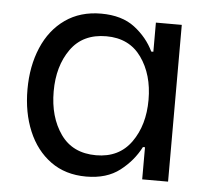

<svg xmlns="http://www.w3.org/2000/svg" viewBox="-44 -589 709 643"><g transform="rotate(5 310.0 -267.0)"><path d="M47 -267Q47 -345 73.5 -407.5Q100 -470 150.5 -505.5Q201 -541 271 -541Q341 -541 384 -508Q427 -475 449 -429H456V-527H543V0H456V-108H449Q425 -61 381 -27Q337 7 268 7Q198 7 148.5 -29Q99 -65 73 -127Q47 -189 47 -267ZM454 -267Q454 -352 413 -409.5Q372 -467 295 -467Q216 -467 175.5 -410Q135 -353 135 -268Q135 -182 175.5 -124.5Q216 -67 295 -67Q372 -67 413 -124.5Q454 -182 454 -267Z"/></g></svg>

Font: Be Vietnam
Style: Regular
Weight: 400
Designer: Gabriel Lam
Foundry: TypeRant
Version: Version 4.000